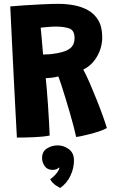

<svg xmlns="http://www.w3.org/2000/svg" viewBox="-20 -684 587 972"><path d="M65.5 12.5Q62.5 -43.5 58.2 -125Q54 -206.5 49.2 -299.2Q44.5 -392 40 -483.5Q35.5 -575 32 -651.5Q58 -654 102.5 -657Q147 -660 194.8 -662.2Q242.5 -664.5 278 -664.5Q316.5 -664.5 355.2 -657.2Q394 -650 426.2 -632Q458.5 -614 478 -580.8Q497.5 -547.5 497.5 -495Q497.5 -443.5 471.2 -398Q445 -352.5 401.5 -332Q416 -305.5 433.8 -264.8Q451.5 -224 469.2 -179.5Q487 -135 500.8 -96.5Q514.5 -58 521 -36Q506.5 -27 482 -19Q457.5 -11 432.2 -4.5Q407 2 388 5.8Q369 9.5 365.5 9.5Q361.5 -10.5 353 -43Q344.5 -75.5 333.5 -113.5Q322.5 -151.5 311.2 -188.2Q300 -225 290.5 -254Q281 -283 275.5 -297Q258 -292.5 240.8 -290.5Q223.5 -288.5 211.5 -288Q213.5 -273.5 216.5 -236.8Q219.5 -200 222.8 -154.5Q226 -109 228.2 -66.5Q230.5 -24 231.5 2Q201.5 8.5 153.5 10.5Q105.5 12.5 65.5 12.5ZM198 -408Q213 -408 229.5 -409.2Q246 -410.5 268.5 -414.5Q317 -423 337.2 -441Q357.5 -459 357.5 -490.5Q357.5 -531 330.2 -540.2Q303 -549.5 260 -549.5Q244 -549.5 219.2 -547.2Q194.5 -545 186 -544Q187.5 -529.5 190 -501.8Q192.5 -474 194.8 -447Q197 -420 198 -408ZM285 267.5Q279 265 262.2 254.2Q245.5 243.5 234 223Q242.5 218 253 207.8Q263.5 197.5 271.5 186.2Q279.5 175 280 168Q280 164.5 279 163.5Q274.5 168.5 267 172.2Q259.5 176 245 176Q220 176 206.5 157.2Q193 138.5 193 116Q193 83 217.8 67.5Q242.5 52 272 52Q303 52 328.8 71.2Q354.5 90.5 354.5 128.5Q354.5 167 337 205Q319.5 243 285 267.5Z"/></svg>

Font: Grandstander
Style: Bold
Weight: 700
Designer: Tyler Finck
Foundry: Etcetera Type Co
Version: Version 1.200; ttfautohint (v1.8.3)